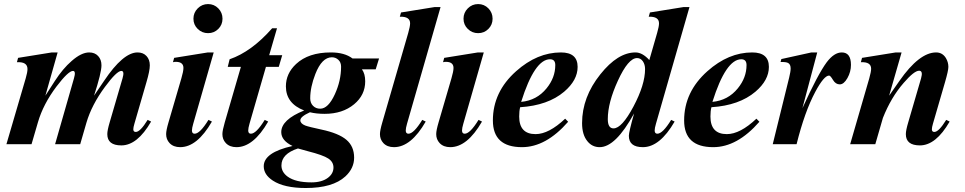

<svg xmlns="http://www.w3.org/2000/svg" viewBox="-20 -712 4764 948"><path d="M726.1 -111.8Q658.2 5.9 579.1 5.9Q509.8 5.9 509.8 -49.8Q509.8 -68.4 521.5 -107.9L585 -325.2Q595.7 -361.8 579.1 -361.8Q556.2 -361.8 498 -282.7Q432.6 -194.3 406.7 -106L376 0H252L345.2 -325.2Q356 -361.8 340.3 -361.8Q317.4 -361.8 258.8 -284.7Q193.4 -197.8 167.5 -108.9L135.7 0H11.7L106.9 -325.2Q115.7 -355.5 115.7 -371.1Q115.7 -407.7 63.5 -404.8L69.3 -426.3L235.8 -453.1H264.6L204.1 -239.7L251 -312.5Q290 -373 334 -411.1Q381.8 -453.1 420.4 -453.1Q448.2 -453.1 464.6 -435.3Q481 -417.5 481 -389.6Q481 -352.5 444.3 -239.7L493.7 -312.5Q587.9 -453.1 659.2 -453.1Q687 -453.1 703.4 -435.3Q719.7 -417.5 719.7 -389.6Q719.7 -362.3 703.1 -306.2L643.6 -101.1Q638.2 -83 638.2 -73.7Q638.2 -60.5 650.4 -60.5Q672.4 -60.5 709 -120.1Z M1078.6 -619.6Q1078.6 -589.8 1057.9 -569.1Q1037.1 -548.3 1007.3 -548.3Q977.5 -548.3 956.3 -569.1Q935.1 -589.8 935.1 -619.6Q935.1 -649.4 956.3 -670.7Q977.5 -691.9 1007.3 -691.9Q1037.1 -691.9 1057.9 -670.7Q1078.6 -649.4 1078.6 -619.6ZM1035.2 -453.1 934.1 -101.1Q927.7 -79.1 927.7 -67.9Q927.7 -51.8 940.9 -51.8Q967.3 -51.8 1009.3 -120.1L1026.4 -111.8Q953.6 14.6 869.6 14.6Q835.9 14.6 816.9 -5.9Q800.3 -23.9 800.3 -49.8Q800.3 -68.4 812 -107.9L875.5 -325.2Q885.7 -359.9 885.7 -376.5Q885.7 -406.7 847.7 -406.7Q840.3 -406.7 834 -404.8L839.8 -426.3L1006.3 -453.1Z M1373.5 -439.5 1356.4 -381.8H1293L1211.9 -101.1Q1205.6 -79.1 1205.6 -67.9Q1205.6 -51.8 1218.8 -51.8Q1245.1 -51.8 1287.1 -120.1L1304.2 -111.8Q1231.4 14.6 1147.5 14.6Q1113.8 14.6 1094.7 -5.9Q1078.1 -23.9 1078.1 -49.8Q1078.1 -67.9 1089.8 -107.9L1169.4 -381.8H1104.5L1113.8 -419.4Q1221.7 -456.5 1323.7 -572.3H1347.7L1309.1 -439.5Z M1851.6 -423.3 1835 -369.6H1767.1Q1783.2 -347.7 1783.2 -310.5Q1783.2 -242.7 1728.5 -197.3Q1671.4 -149.9 1583 -149.9Q1542 -149.9 1510.3 -157.7Q1462.9 -136.2 1462.9 -118.2Q1462.9 -102.1 1486.8 -92.3Q1505.4 -85.4 1566.9 -72.3Q1652.3 -54.2 1690.4 -21.7Q1728.5 10.7 1728.5 66.4Q1728.5 119.1 1685.1 159.2Q1623 216.3 1489.7 216.3Q1382.8 216.3 1327.1 179.7Q1282.2 150.4 1282.2 108.9Q1282.2 40.5 1424.3 8.8Q1368.7 -18.1 1368.7 -59.6Q1368.7 -121.1 1481.9 -166.5Q1391.6 -201.2 1391.6 -285.6Q1391.6 -349.1 1441.9 -396Q1502.9 -453.1 1613.8 -453.1Q1681.2 -453.1 1720.7 -423.3ZM1664.1 -382.8Q1664.1 -404.3 1650.6 -416.7Q1637.2 -429.2 1618.7 -429.2Q1569.3 -429.2 1537.1 -346.7Q1511.7 -281.7 1511.7 -226.1Q1511.7 -203.6 1525.6 -189.5Q1539.6 -175.3 1561 -175.3Q1600.6 -175.3 1633.3 -246.6Q1664.1 -313.5 1664.1 -382.8ZM1626.5 115.2Q1626.5 87.4 1600.8 70.6Q1575.2 53.7 1500.5 34.7Q1482.9 30.3 1451.2 21Q1369.6 47.4 1369.6 105Q1369.6 137.7 1400.4 160.2Q1439.5 188.5 1517.6 188.5Q1569.3 188.5 1599.6 165.5Q1626.5 145 1626.5 115.2Z M2155.3 -677.2 1989.7 -101.1Q1983.4 -79.1 1983.4 -67.9Q1983.4 -51.8 1996.6 -51.8Q2022.9 -51.8 2064.9 -120.1L2082 -111.8Q2009.3 14.6 1925.3 14.6Q1891.6 14.6 1872.6 -5.9Q1856 -23.9 1856 -49.8Q1856 -67.9 1867.7 -107.9L1995.6 -549.3Q2004.9 -582 2004.9 -596.7Q2004.9 -631.3 1954.1 -629.4L1960 -650.4L2126.5 -677.2Z M2412.1 -619.6Q2412.1 -589.8 2391.4 -569.1Q2370.6 -548.3 2340.8 -548.3Q2311 -548.3 2289.8 -569.1Q2268.6 -589.8 2268.6 -619.6Q2268.6 -649.4 2289.8 -670.7Q2311 -691.9 2340.8 -691.9Q2370.6 -691.9 2391.4 -670.7Q2412.1 -649.4 2412.1 -619.6ZM2368.7 -453.1 2267.6 -101.1Q2261.2 -79.1 2261.2 -67.9Q2261.2 -51.8 2274.4 -51.8Q2300.8 -51.8 2342.8 -120.1L2359.9 -111.8Q2287.1 14.6 2203.1 14.6Q2169.4 14.6 2150.4 -5.9Q2133.8 -23.9 2133.8 -49.8Q2133.8 -68.4 2145.5 -107.9L2209 -325.2Q2219.2 -359.9 2219.2 -376.5Q2219.2 -406.7 2181.2 -406.7Q2173.8 -406.7 2167.5 -404.8L2173.3 -426.3L2339.8 -453.1Z M2832 -381.8Q2832 -315.9 2765.6 -259.3Q2685.5 -191.4 2548.3 -182.6Q2543.5 -164.6 2543.5 -136.7Q2543.5 -49.8 2624.5 -49.8Q2689.9 -49.8 2770.5 -126L2785.2 -110.8Q2675.8 14.6 2557.1 14.6Q2413.6 14.6 2413.6 -117.2Q2413.6 -258.3 2528.3 -360.4Q2632.3 -453.1 2749.5 -453.1Q2832 -453.1 2832 -381.8ZM2721.7 -390.6Q2721.7 -419.4 2695.8 -419.4Q2619.6 -419.4 2553.2 -209Q2630.4 -216.3 2678.7 -275.9Q2721.7 -328.6 2721.7 -390.6Z M3384.3 -677.2 3218.8 -101.1Q3212.4 -79.1 3212.4 -67.9Q3212.4 -51.8 3225.6 -51.8Q3252 -51.8 3293.9 -120.1L3311 -111.8Q3237.8 14.6 3154.3 14.6Q3085 14.6 3085 -41.5Q3085 -60.1 3110.8 -151.9Q3019.5 14.6 2940.9 14.6Q2903.8 14.6 2880.4 -14.6Q2854 -46.4 2854 -104Q2854 -232.4 2944.3 -345.2Q3030.3 -453.1 3117.7 -453.1Q3151.9 -453.1 3186 -415.5L3224.6 -549.3Q3233.9 -581.5 3233.9 -596.7Q3233.9 -631.3 3183.1 -629.4L3189 -650.4L3355.5 -677.2ZM3165 -371.1Q3165 -393.6 3154.1 -409.4Q3143.1 -425.3 3125.5 -425.3Q3082 -425.3 3030.8 -313.5Q2981 -205.1 2981 -124Q2981 -78.1 3009.3 -78.1Q3050.3 -78.1 3107.7 -186Q3165 -293.9 3165 -371.1Z M3776.4 -381.8Q3776.4 -315.9 3710 -259.3Q3629.9 -191.4 3492.7 -182.6Q3487.8 -164.6 3487.8 -136.7Q3487.8 -49.8 3568.8 -49.8Q3634.3 -49.8 3714.8 -126L3729.5 -110.8Q3620.1 14.6 3501.5 14.6Q3357.9 14.6 3357.9 -117.2Q3357.9 -258.3 3472.7 -360.4Q3576.7 -453.1 3693.8 -453.1Q3776.4 -453.1 3776.4 -381.8ZM3666 -390.6Q3666 -419.4 3640.1 -419.4Q3564 -419.4 3497.6 -209Q3574.7 -216.3 3623 -275.9Q3666 -328.6 3666 -390.6Z M4181.6 -391.6Q4181.6 -357.4 4164.1 -326.4Q4146.5 -295.4 4126.5 -295.4Q4106 -295.4 4093 -317.1Q4080.1 -338.9 4073.7 -338.9Q4048.3 -338.9 4005.4 -258.3Q3953.1 -160.6 3913.1 0H3795.4L3876.5 -329.1Q3883.8 -358.4 3883.8 -374Q3883.8 -394 3871.6 -400.9Q3861.3 -406.7 3834 -405.8L3837.9 -420.4L3986.3 -453.1H4015.1L3941.9 -177.7Q4018.1 -345.7 4062 -404.8Q4098.6 -453.1 4136.2 -453.1Q4181.6 -453.1 4181.6 -391.6Z M4668.9 -111.8Q4601.1 5.9 4522 5.9Q4452.6 5.9 4452.6 -49.8Q4452.6 -68.4 4464.4 -107.9L4527.8 -325.2Q4538.6 -362.8 4518.1 -362.8Q4493.7 -362.8 4441.9 -302.7Q4379.4 -231 4339.4 -129.9L4301.8 0H4177.7L4272 -325.2Q4281.2 -357.9 4281.2 -372.6Q4281.2 -407.2 4230.5 -404.8L4236.3 -426.3L4402.8 -453.1H4431.6L4370.1 -239.7L4420.9 -312.5Q4519 -453.1 4602.1 -453.1Q4633.3 -453.1 4650.4 -425.3Q4662.6 -404.8 4662.6 -381.8Q4662.6 -363.3 4646 -306.2L4586.4 -101.1Q4581.1 -83 4581.1 -73.7Q4581.1 -60.5 4593.3 -60.5Q4615.2 -60.5 4651.9 -120.1Z"/></svg>

Font: Dai Banna SIL Book
Style: BoldOblique
Weight: 700
Italic angle: -11°
Designer: Victor Gaultney
Foundry: SIL International
Version: Version 2.000